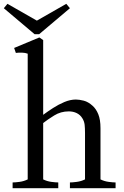

<svg xmlns="http://www.w3.org/2000/svg" viewBox="-38 -985 647 1005"><path d="M28 0V-30Q41 -30 64 -33Q87 -36 107 -46V-704Q94 -709 76.5 -709.5Q59 -710 45 -708L36 -734L168 -789L188 -775V-384Q211 -401 239.5 -419.5Q268 -438 299 -451Q330 -464 359 -464Q377 -464 400.5 -458Q424 -452 447 -431Q465 -415 476.5 -387Q488 -359 488 -314V-46Q508 -36 531 -33Q554 -30 567 -30V0H328V-30Q341 -30 364 -33Q387 -36 407 -46V-289Q407 -314 405 -332Q403 -350 393 -366Q382 -384 363.5 -393Q345 -402 322 -402Q280 -402 245.5 -380.5Q211 -359 188 -341V-46Q208 -36 231 -33Q254 -30 267 -30V0ZM309 -965 328 -942 167 -806H143L-18 -942L1 -965L155 -877Z"/></svg>

Font: Joan
Style: Regular
Weight: 400
Designer: Paolo Biagini
Version: Version 1.001; ttfautohint (v1.8.4.7-5d5b);gftools[0.9.30]